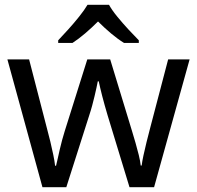

<svg xmlns="http://www.w3.org/2000/svg" viewBox="-20 -786 826 805"><path d="M431 -303Q425 -324 419 -344.5Q413 -365 408.5 -383.5Q404 -402 400 -418Q396 -434 394 -445H390Q388 -434 384.5 -418Q381 -402 376.5 -383Q372 -364 366.5 -343.5Q361 -323 354 -302L258 -1H158L11 -537H102L176 -251Q184 -222 191 -192.5Q198 -163 203.5 -136.5Q209 -110 211 -91H215Q218 -103 222 -121Q226 -139 230.5 -159Q235 -179 240.5 -199Q246 -219 251 -235L346 -537H442L534 -235Q541 -212 548.5 -186Q556 -160 562 -135.5Q568 -111 570 -92H574Q576 -109 581.5 -134.5Q587 -160 594.5 -190.5Q602 -221 610 -251L685 -537H775L626 -1H523ZM437 -766Q449 -744 471.5 -716.5Q494 -689 518.5 -662.5Q543 -636 562 -617V-606H500Q474 -622 446 -645.5Q418 -669 391 -696Q364 -669 337 -646Q310 -623 284 -606H224V-617Q243 -637 266.5 -663Q290 -689 312 -716.5Q334 -744 347 -766Z"/></svg>

Font: Noto Sans Thaana
Style: Regular
Weight: 400
Designer: Monotype Design Team
Foundry: Monotype Imaging Inc.
Version: Version 2.001